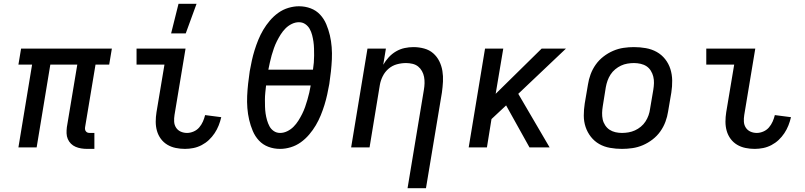

<svg xmlns="http://www.w3.org/2000/svg" viewBox="-20 -776 4240 1011"><path d="M477 8H439Q423 8 407.5 5.5Q392 3 378 -3Q364 -9 353.5 -19.5Q343 -30 337 -44Q331 -58 330.5 -74Q330 -90 332 -106L387 -436H245L173 0H77L149 -436H77L91 -520H569L555 -436H483L428 -106Q427 -100 428 -94Q429 -88 433 -83.5Q437 -79 442 -77.5Q447 -76 453 -76H477Z M954 8Q929 8 905 3Q881 -2 861 -14Q841 -26 827 -45Q813 -64 806.5 -87Q800 -110 800 -135Q800 -160 804 -185L846 -436H699V-520H957L899 -171Q896 -153 897 -135.5Q898 -118 907 -104Q916 -90 931.5 -83Q947 -76 965 -76Q982 -76 999.5 -83.5Q1017 -91 1029 -105Q1041 -119 1048.5 -136Q1056 -153 1060 -170L1145 -159Q1140 -137 1131.5 -115.5Q1123 -94 1110 -74.5Q1097 -55 1080 -39Q1063 -23 1042 -12Q1021 -1 998.5 3.5Q976 8 954 8ZM881 -600 920 -756H1015L958 -600Z M1455 8Q1422 8 1393 -3Q1364 -14 1343.5 -36Q1323 -58 1311 -86.5Q1299 -115 1292 -145Q1285 -175 1282.5 -207Q1280 -239 1281.5 -271Q1283 -303 1286.5 -335.5Q1290 -368 1295 -401Q1300 -429 1306 -456.5Q1312 -484 1320.5 -511.5Q1329 -539 1340 -566Q1351 -593 1366 -618.5Q1381 -644 1401 -667.5Q1421 -691 1445.5 -708.5Q1470 -726 1498.5 -734.5Q1527 -743 1554 -743Q1587 -743 1616 -732Q1645 -721 1665.5 -699Q1686 -677 1698 -648.5Q1710 -620 1717 -590Q1724 -560 1726.5 -528Q1729 -496 1727.5 -464Q1726 -432 1722.5 -399.5Q1719 -367 1714 -334Q1709 -306 1703 -278.5Q1697 -251 1688.5 -223.5Q1680 -196 1669 -169Q1658 -142 1643 -116.5Q1628 -91 1608 -67.5Q1588 -44 1563.5 -26.5Q1539 -9 1510.5 -0.5Q1482 8 1455 8ZM1393 -409H1628Q1631 -428 1632.5 -446.5Q1634 -465 1634 -483.5Q1634 -502 1633.5 -520.5Q1633 -539 1630.5 -556.5Q1628 -574 1623.5 -591.5Q1619 -609 1610.5 -624Q1602 -639 1587.5 -649Q1573 -659 1554 -659Q1535 -659 1516.5 -650Q1498 -641 1483.5 -626.5Q1469 -612 1458 -594.5Q1447 -577 1438 -559Q1429 -541 1422.5 -522.5Q1416 -504 1410.5 -485Q1405 -466 1401 -447Q1397 -428 1393 -409ZM1455 -76Q1474 -76 1492.5 -85Q1511 -94 1525.5 -108.5Q1540 -123 1551 -140.5Q1562 -158 1571 -176Q1580 -194 1586.5 -212.5Q1593 -231 1598.5 -250Q1604 -269 1608.5 -288Q1613 -307 1616 -326H1381Q1379 -307 1377 -288.5Q1375 -270 1375 -251.5Q1375 -233 1375.5 -214.5Q1376 -196 1378.5 -178.5Q1381 -161 1386 -143.5Q1391 -126 1399 -111Q1407 -96 1421.5 -86Q1436 -76 1455 -76Z M2126 215 2212 -303Q2215 -320 2215.5 -337.5Q2216 -355 2213 -371Q2210 -387 2202 -401.5Q2194 -416 2181.5 -426Q2169 -436 2152 -440Q2135 -444 2118 -444Q2094 -444 2070 -437.5Q2046 -431 2026.5 -414.5Q2007 -398 1995.5 -375Q1984 -352 1980 -328L1926 0H1829L1915 -520H2012L1998 -435Q2010 -456 2027 -474.5Q2044 -493 2065.5 -505.5Q2087 -518 2110.5 -523Q2134 -528 2157 -528Q2186 -528 2213.5 -520.5Q2241 -513 2261 -495.5Q2281 -478 2293 -454Q2305 -430 2309.5 -402.5Q2314 -375 2312.5 -346.5Q2311 -318 2307 -289L2223 215Z M2768 0 2645 -221 2568 -149 2544 0H2448L2534 -520H2630L2590 -282L2832 -520H2960L2709 -282L2874 0Z M3255 8Q3223 8 3192 2.5Q3161 -3 3135.5 -17.5Q3110 -32 3091.5 -55.5Q3073 -79 3063.5 -107.5Q3054 -136 3054 -167.5Q3054 -199 3059 -231L3076 -331Q3080 -358 3090 -385Q3100 -412 3117 -436Q3134 -460 3158 -478.5Q3182 -497 3209 -508.5Q3236 -520 3263.5 -524Q3291 -528 3318 -528Q3350 -528 3381 -522.5Q3412 -517 3438 -502.5Q3464 -488 3482.5 -464.5Q3501 -441 3510 -412.5Q3519 -384 3519.5 -352.5Q3520 -321 3515 -289L3498 -189Q3494 -162 3484 -135Q3474 -108 3457 -84Q3440 -60 3416 -41.5Q3392 -23 3365 -11.5Q3338 0 3310 4Q3282 8 3255 8ZM3255 -76Q3272 -76 3289.5 -79Q3307 -82 3323.5 -89.5Q3340 -97 3354.5 -109Q3369 -121 3379 -136.5Q3389 -152 3395 -169Q3401 -186 3403 -203L3420 -303Q3423 -321 3423.5 -338.5Q3424 -356 3420 -372.5Q3416 -389 3407 -403.5Q3398 -418 3384.5 -427Q3371 -436 3353.5 -440Q3336 -444 3318 -444Q3301 -444 3283.5 -441Q3266 -438 3250 -430.5Q3234 -423 3219.5 -411Q3205 -399 3195 -383.5Q3185 -368 3179 -351Q3173 -334 3170 -317L3154 -217Q3151 -199 3150.5 -181.5Q3150 -164 3153.5 -147.5Q3157 -131 3166.5 -116.5Q3176 -102 3189.5 -93Q3203 -84 3220 -80Q3237 -76 3255 -76Z M3954 8Q3929 8 3905 3Q3881 -2 3861 -14Q3841 -26 3827 -45Q3813 -64 3806.5 -87Q3800 -110 3800 -135Q3800 -160 3804 -185L3846 -436H3699V-520H3957L3899 -171Q3896 -153 3897 -135.5Q3898 -118 3907 -104Q3916 -90 3931.5 -83Q3947 -76 3965 -76Q3982 -76 3999.5 -83.5Q4017 -91 4029 -105Q4041 -119 4048.5 -136Q4056 -153 4060 -170L4145 -159Q4140 -137 4131.5 -115.5Q4123 -94 4110 -74.5Q4097 -55 4080 -39Q4063 -23 4042 -12Q4021 -1 3998.5 3.5Q3976 8 3954 8Z"/></svg>

Font: Iosevka Medium Extended
Style: Italic
Weight: 500
Width: 7
Italic angle: -9°
Monospace: yes
Designer: Belleve Invis
Foundry: Belleve Invis
Version: Version 32.5.0; ttfautohint (v1.8.4)